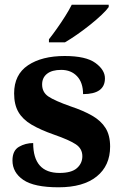

<svg xmlns="http://www.w3.org/2000/svg" viewBox="-20 -786 521 816"><path d="M229 10Q125 10 79 -21.5Q33 -53 33 -104Q33 -146 60.5 -162Q88 -178 121 -178Q121 -51 233 -51Q284 -51 307 -71.5Q330 -92 330 -122Q330 -154 302.5 -172.5Q275 -191 209 -214Q152 -234 114.5 -256Q77 -278 58.5 -309.5Q40 -341 40 -389Q40 -469 99 -508.5Q158 -548 255 -548Q345 -548 385.5 -518.5Q426 -489 426 -453Q426 -386 333 -386Q333 -435 307.5 -462Q282 -489 240 -489Q201 -489 180 -472.5Q159 -456 159 -427Q159 -394 185.5 -376Q212 -358 280 -334Q334 -316 371.5 -294.5Q409 -273 428.5 -242Q448 -211 448 -163Q448 -82 391 -36Q334 10 229 10ZM188 -619Q203 -638 221.5 -664Q240 -690 257 -717Q274 -744 285 -766H442V-756Q433 -743 412 -723Q391 -703 363.5 -681Q336 -659 308 -639.5Q280 -620 256 -606H188Z"/></svg>

Font: Noto Serif
Style: Bold
Weight: 700
Designer: Monotype Design Team
Foundry: Monotype Imaging Inc.
Version: Version 2.014